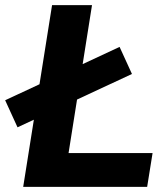

<svg xmlns="http://www.w3.org/2000/svg" viewBox="-58 -725 651 745"><path d="M32 0 144 -705H299L208 -131H534L513 0ZM10 -231 -38 -336 406 -543 454 -438Z"/></svg>

Font: Nunito Sans 12pt ExtraBold
Style: Italic
Weight: 800
Italic angle: -9°
Designer: Vernon Adams
Foundry: Vernon Adams
Version: Version 3.101;gftools[0.9.27]